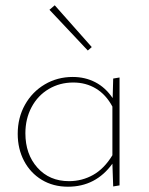

<svg xmlns="http://www.w3.org/2000/svg" viewBox="-20 -703 562 726"><path d="M312 -512 167 -666 187 -683 327 -525ZM432 -410V-2L408 2L405 -84Q342 3 237 3Q181 3 138 -23Q95 -49 71 -94.5Q47 -140 47 -197Q47 -258 74.5 -307Q102 -356 149.5 -384Q197 -412 255 -412Q302 -412 340.5 -392Q379 -372 406 -332L408 -406ZM405 -116V-300Q381 -345 343 -368Q305 -391 257 -391Q206 -391 164.5 -366.5Q123 -342 99.5 -298Q76 -254 76 -199Q76 -120 121.5 -69Q167 -18 241 -18Q290 -18 332 -41.5Q374 -65 405 -116Z"/></svg>

Font: Ysabeau Infant Extralight
Style: Regular
Weight: 200
Designer: Christian Thalmann (Catharsis Fonts)
Version: Version 0.003